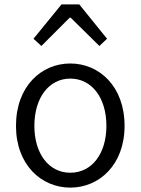

<svg xmlns="http://www.w3.org/2000/svg" viewBox="-20 -844 642 877"><path d="M301 13C433 13 549 -91 549 -269C549 -450 433 -554 301 -554C169 -554 53 -450 53 -269C53 -91 169 13 301 13ZM301 -55C204 -55 137 -141 137 -269C137 -398 204 -485 301 -485C399 -485 466 -398 466 -269C466 -141 399 -55 301 -55ZM133 -667 169 -634 298 -763H303L434 -634L469 -667L342 -824H261Z"/></svg>

Font: Noto Sans CJK HK DemiLight
Style: Regular
Weight: 350
Designer: Ryoko NISHIZUKA 西塚涼子 (kana, bopomofo & ideographs); Paul D. Hunt (Latin, Greek & Cyrillic); Sandoll Communications 산돌커뮤니
Foundry: Adobe
Version: Version 2.004;hotconv 1.0.118;makeotfexe 2.5.65603